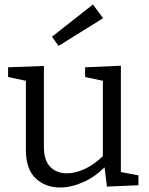

<svg xmlns="http://www.w3.org/2000/svg" viewBox="-20 -824 660 853"><path d="M247 9Q181 9 138 -32Q95 -73 95 -158V-477L105 -463L16 -482V-525L175 -531V-172Q175 -112 203 -83Q231 -54 278 -54Q315 -54 358 -74Q401 -94 443 -136L437 -118V-479L447 -463L358 -482V-525L517 -532V-49L505 -62L595 -45V-1L455 5L443 -94L454 -90Q405 -39 350.5 -15Q296 9 247 9ZM240 -620 211 -661 393 -804 438 -743Z"/></svg>

Font: Pack4
Style: Regular
Weight: 400
Version: Version 2.002